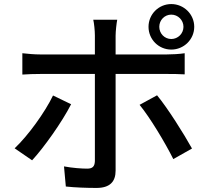

<svg xmlns="http://www.w3.org/2000/svg" viewBox="-20 -876 1040 945"><path d="M764 -744C764 -777 790 -804 823 -804C856 -804 883 -777 883 -744C883 -711 856 -684 823 -684C790 -684 764 -711 764 -744ZM711 -744C711 -682 761 -632 823 -632C885 -632 936 -682 936 -744C936 -806 885 -856 823 -856C761 -856 711 -806 711 -744ZM330 -363 241 -406C201 -323 118 -208 52 -146L138 -87C194 -147 286 -276 330 -363ZM753 -407 667 -360C718 -298 792 -175 833 -93L925 -145C885 -217 806 -343 753 -407ZM90 -614V-509C117 -511 149 -512 180 -512H447V-508C447 -460 447 -130 447 -83C446 -56 435 -46 409 -46C383 -46 338 -49 295 -57L304 42C349 47 408 49 455 49C521 49 549 18 549 -36C549 -113 549 -426 549 -508V-512H801C826 -512 860 -512 889 -510V-614C863 -610 826 -608 800 -608H549V-700C549 -723 554 -765 557 -779H439C443 -763 447 -725 447 -701V-608H179C148 -608 118 -611 90 -614Z"/></svg>

Font: GenYoGothic2 TW M
Style: Regular
Weight: 500
Version: Version 2.100;PS 2.1;hotconv 16.6.51;makeotf.lib2.5.65220 DE